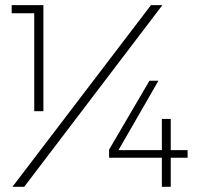

<svg xmlns="http://www.w3.org/2000/svg" viewBox="-20 -719 775 739"><path d="M24.9 -668V-699.2H147V-291H111.8V-668ZM27.8 0 561 -699.2H605L73.2 0ZM399.9 -111.8V-143.1L555.2 -408.2H589.8L436 -141.1H603V-261.2H637.2V-141.1H702.1V-111.8H637.2V0H603V-111.8Z"/></svg>

Font: Trueno UltraLight
Style: Regular
Weight: 250
Designer: Julieta Ulanovsky
Foundry: Julieta Ulanovsky
Version: Version 3.001b | FøM Fix